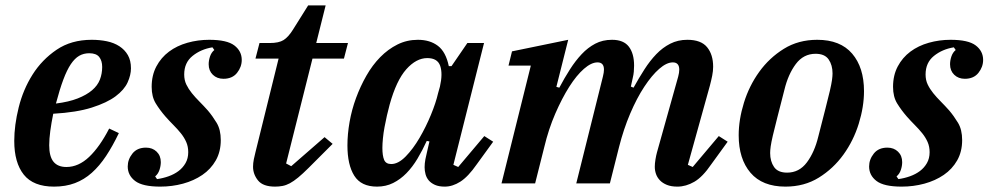

<svg xmlns="http://www.w3.org/2000/svg" viewBox="-20 -682 3676 714"><path d="M181 12Q104 12 68.5 -32.5Q33 -77 33 -158Q33 -216 49.5 -282.5Q66 -349 101 -404.5Q136 -460 190.5 -497Q245 -534 321 -534Q351 -534 377.5 -528.5Q404 -523 424 -510Q444 -497 455.5 -477Q467 -457 467 -428Q467 -403 454.5 -375.5Q442 -348 410 -324Q378 -300 321.5 -282Q265 -264 178 -259Q171 -225 167 -195Q163 -165 163 -142Q163 -100 179 -80.5Q195 -61 227 -61Q272 -61 311.5 -98.5Q351 -136 386 -204L422 -187Q399 -139 374.5 -102Q350 -65 321.5 -39.5Q293 -14 258.5 -1Q224 12 181 12ZM188 -297Q236 -303 269 -316Q302 -329 322.5 -346.5Q343 -364 351.5 -386Q360 -408 360 -433Q360 -456 349 -470Q338 -484 312 -484Q291 -484 274.5 -474.5Q258 -465 243.5 -443.5Q229 -422 215.5 -386Q202 -350 188 -297Z M576 12Q510 12 482.5 -9Q455 -30 455 -63Q455 -89 472.5 -111Q490 -133 523 -133Q547 -133 562.5 -118Q578 -103 578 -79Q578 -65 573 -50Q568 -35 557 -26L564 -16Q586 -19 607 -26.5Q628 -34 644 -46Q660 -58 670 -75.5Q680 -93 680 -116Q680 -137 672.5 -154Q665 -171 652.5 -186.5Q640 -202 625 -217Q610 -232 595 -249Q575 -272 559.5 -297Q544 -322 544 -359Q544 -402 561.5 -435Q579 -468 608.5 -490Q638 -512 677 -523Q716 -534 758 -534Q824 -534 851.5 -513Q879 -492 879 -459Q879 -433 861.5 -411Q844 -389 811 -389Q787 -389 771.5 -404Q756 -419 756 -443Q756 -457 761 -472Q766 -487 777 -496L770 -506Q727 -499 696 -474Q665 -449 665 -405Q665 -384 673 -367.5Q681 -351 693.5 -335.5Q706 -320 721.5 -304.5Q737 -289 753 -271Q770 -251 785.5 -225.5Q801 -200 801 -161Q801 -118 782.5 -85.5Q764 -53 732.5 -31.5Q701 -10 660.5 1Q620 12 576 12Z M1003 12Q958 12 939.5 -11Q921 -34 921 -62Q921 -75 924 -90Q927 -105 930 -116L1016 -464H930L945 -522H983Q1017 -522 1034.5 -533Q1052 -544 1069 -571L1126 -662H1191L1156 -522H1274L1259 -464H1142L1044 -74L1063 -64L1187 -172L1217 -147L1128 -58Q1106 -36 1089 -22Q1072 -8 1058 -0.5Q1044 7 1030.5 9.5Q1017 12 1003 12Z M1382 12Q1323 12 1297.5 -28.5Q1272 -69 1272 -141Q1272 -183 1280 -228.5Q1288 -274 1304 -317.5Q1320 -361 1342.5 -400.5Q1365 -440 1394 -469.5Q1423 -499 1458 -516.5Q1493 -534 1534 -534Q1579 -534 1608.5 -511.5Q1638 -489 1649 -436H1659L1718 -522H1780L1666 -69L1684 -61L1781 -176L1814 -155L1753 -71Q1721 -25 1692 -6.5Q1663 12 1634 12Q1612 12 1597.5 5.5Q1583 -1 1574.5 -11Q1566 -21 1562.5 -34Q1559 -47 1559 -60Q1559 -74 1562 -90Q1565 -106 1568 -117L1577 -156L1567 -158Q1551 -123 1532.5 -92Q1514 -61 1491.5 -38Q1469 -15 1442 -1.5Q1415 12 1382 12ZM1435 -72Q1461 -72 1488.5 -100Q1516 -128 1540 -169Q1564 -210 1582.5 -255Q1601 -300 1609 -335L1616 -360Q1627 -408 1617 -437Q1607 -466 1569 -466Q1528 -466 1491 -424.5Q1454 -383 1429 -293Q1424 -275 1419 -253Q1414 -231 1410 -209.5Q1406 -188 1404 -167.5Q1402 -147 1402 -132Q1402 -103 1408.5 -87.5Q1415 -72 1435 -72Z M2499 12Q2476 12 2460 5.5Q2444 -1 2434 -11.5Q2424 -22 2419.5 -35Q2415 -48 2415 -62Q2415 -74 2417.5 -89Q2420 -104 2423 -115L2502 -397Q2506 -412 2506 -423Q2506 -450 2482 -450Q2459 -450 2431.5 -426Q2404 -402 2376 -359.5Q2348 -317 2323.5 -259.5Q2299 -202 2282 -135L2248 0H2123L2222 -397Q2226 -413 2226 -423Q2226 -450 2202 -450Q2179 -450 2151.5 -426Q2124 -402 2097 -359.5Q2070 -317 2045 -259.5Q2020 -202 2004 -135L1970 0H1845L1954 -438H1871L1884 -491L2093 -534L2049 -359L2060 -356Q2079 -392 2099.5 -424Q2120 -456 2143 -480.5Q2166 -505 2193.5 -519.5Q2221 -534 2256 -534Q2299 -534 2318.5 -508.5Q2338 -483 2338 -438Q2338 -427 2337 -415.5Q2336 -404 2333 -392L2326 -360L2336 -356Q2356 -392 2376.5 -424Q2397 -456 2420.5 -480.5Q2444 -505 2472.5 -519.5Q2501 -534 2536 -534Q2587 -534 2609.5 -506.5Q2632 -479 2632 -434Q2632 -418 2628.5 -400.5Q2625 -383 2620 -364L2538 -69L2556 -61L2653 -176L2686 -155L2625 -71Q2593 -24 2562 -6Q2531 12 2499 12Z M2907 -40Q2952 -40 2980.5 -78Q3009 -116 3023 -174Q3039 -237 3049.5 -277.5Q3060 -318 3066 -344Q3072 -370 3074 -384.5Q3076 -399 3076 -409Q3076 -440 3061.5 -461Q3047 -482 3013 -482Q2968 -482 2939.5 -444Q2911 -406 2897 -348Q2881 -285 2870.5 -244.5Q2860 -204 2854 -178Q2848 -152 2846 -137.5Q2844 -123 2844 -113Q2844 -82 2858.5 -61Q2873 -40 2907 -40ZM2901 12Q2815 12 2771 -39.5Q2727 -91 2727 -179Q2727 -237 2746.5 -300Q2766 -363 2803.5 -415Q2841 -467 2895 -500.5Q2949 -534 3019 -534Q3105 -534 3149 -482.5Q3193 -431 3193 -343Q3193 -285 3173.5 -222Q3154 -159 3116.5 -107Q3079 -55 3025 -21.5Q2971 12 2901 12Z M3333 12Q3267 12 3239.5 -9Q3212 -30 3212 -63Q3212 -89 3229.5 -111Q3247 -133 3280 -133Q3304 -133 3319.5 -118Q3335 -103 3335 -79Q3335 -65 3330 -50Q3325 -35 3314 -26L3321 -16Q3343 -19 3364 -26.5Q3385 -34 3401 -46Q3417 -58 3427 -75.5Q3437 -93 3437 -116Q3437 -137 3429.5 -154Q3422 -171 3409.5 -186.5Q3397 -202 3382 -217Q3367 -232 3352 -249Q3332 -272 3316.5 -297Q3301 -322 3301 -359Q3301 -402 3318.5 -435Q3336 -468 3365.5 -490Q3395 -512 3434 -523Q3473 -534 3515 -534Q3581 -534 3608.5 -513Q3636 -492 3636 -459Q3636 -433 3618.5 -411Q3601 -389 3568 -389Q3544 -389 3528.5 -404Q3513 -419 3513 -443Q3513 -457 3518 -472Q3523 -487 3534 -496L3527 -506Q3484 -499 3453 -474Q3422 -449 3422 -405Q3422 -384 3430 -367.5Q3438 -351 3450.5 -335.5Q3463 -320 3478.5 -304.5Q3494 -289 3510 -271Q3527 -251 3542.5 -225.5Q3558 -200 3558 -161Q3558 -118 3539.5 -85.5Q3521 -53 3489.5 -31.5Q3458 -10 3417.5 1Q3377 12 3333 12Z"/></svg>

Font: IBM Plex Serif SemiBold
Style: Italic
Weight: 600
Italic angle: -14°
Designer: Mike Abbink, Paul van der Laan, Pieter van Rosmalen
Foundry: Bold Monday
Version: Version 2.5